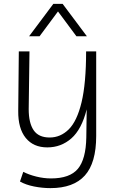

<svg xmlns="http://www.w3.org/2000/svg" viewBox="-20 -760 595 990"><path d="M240 210Q198 210 155.5 201.5Q113 193 83 176L100 126Q129 141 167.5 150.5Q206 160 243 160Q340 160 381.5 110.5Q423 61 425 -51L427 -196Q401 -93 348 -46.5Q295 0 224 0Q152 0 112.5 -49Q73 -98 74 -188L77 -495H132L128 -197Q128 -126 153.5 -88.5Q179 -51 236 -51Q292 -51 334.5 -93Q377 -135 400.5 -232.5Q424 -330 424 -495H476V-59Q476 80 417.5 145Q359 210 240 210ZM428 -573H374L279 -701L184 -573H130L255 -740H303Z"/></svg>

Font: Livvic Light
Style: Regular
Weight: 300
Designer: Jacques Le Bailly, Baron von Fonthausen
Version: Version 1.001; ttfautohint (v1.8.2)